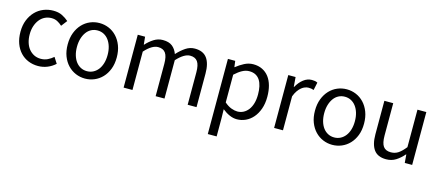

<svg xmlns="http://www.w3.org/2000/svg" viewBox="-54 -1117 4346 1905"><g transform="rotate(15 2119.0 -164.0)"><path d="M306 13Q252 13 205.5 -6Q159 -25 124.5 -61.5Q90 -98 70.5 -150.5Q51 -203 51 -271Q51 -339 72.5 -392Q94 -445 130 -482Q166 -519 213.5 -538Q261 -557 313 -557Q367 -557 405 -538Q443 -519 472 -493L425 -432Q401 -454 375 -467.5Q349 -481 316 -481Q279 -481 248 -466Q217 -451 194.5 -423Q172 -395 159 -356.5Q146 -318 146 -271Q146 -224 158 -185.5Q170 -147 192.5 -120Q215 -93 245.5 -78Q276 -63 314 -63Q352 -63 384 -78.5Q416 -94 442 -117L481 -56Q445 -23 400 -5Q355 13 306 13Z M788 13Q738 13 692.5 -6Q647 -25 612 -61.5Q577 -98 556.5 -150.5Q536 -203 536 -271Q536 -339 556.5 -392Q577 -445 612 -482Q647 -519 692.5 -538Q738 -557 788 -557Q838 -557 883.5 -538Q929 -519 964 -482Q999 -445 1019.5 -392Q1040 -339 1040 -271Q1040 -203 1019.5 -150.5Q999 -98 964 -61.5Q929 -25 883.5 -6Q838 13 788 13ZM788 -63Q823 -63 852 -78Q881 -93 902 -120Q923 -147 934.5 -185.5Q946 -224 946 -271Q946 -318 934.5 -356.5Q923 -395 902 -423Q881 -451 852 -466Q823 -481 788 -481Q753 -481 724 -466Q695 -451 674.5 -423Q654 -395 642.5 -356.5Q631 -318 631 -271Q631 -224 642.5 -185.5Q654 -147 674.5 -120Q695 -93 724 -78Q753 -63 788 -63Z M1183 -543H1258L1266 -464H1269Q1304 -503 1346.5 -530Q1389 -557 1438 -557Q1501 -557 1536 -529Q1571 -501 1588 -453Q1630 -499 1673.5 -528Q1717 -557 1767 -557Q1852 -557 1892 -503Q1932 -449 1932 -344V0H1841V-332Q1841 -409 1816.5 -443Q1792 -477 1740 -477Q1679 -477 1603 -394V0H1512V-332Q1512 -409 1487.5 -443Q1463 -477 1411 -477Q1348 -477 1274 -394V0H1183Z M2109 -543H2184L2192 -481H2195Q2232 -511 2276 -534Q2320 -557 2368 -557Q2420 -557 2460.5 -537Q2501 -517 2528.5 -481Q2556 -445 2570 -394Q2584 -343 2584 -280Q2584 -210 2564.5 -155.5Q2545 -101 2512.5 -63.5Q2480 -26 2437.5 -6.5Q2395 13 2348 13Q2311 13 2273 -3.5Q2235 -20 2198 -50L2200 45V229H2109ZM2333 -63Q2367 -63 2395.5 -78Q2424 -93 2445 -120.5Q2466 -148 2477.5 -188Q2489 -228 2489 -279Q2489 -324 2481 -361Q2473 -398 2456 -424.5Q2439 -451 2412 -465.5Q2385 -480 2346 -480Q2311 -480 2275.5 -461Q2240 -442 2200 -405V-120Q2237 -88 2271.5 -75.5Q2306 -63 2333 -63Z M2729 -543H2804L2812 -444H2815Q2844 -496 2883.5 -526.5Q2923 -557 2969 -557Q2987 -557 3000.5 -554.5Q3014 -552 3027 -545L3010 -465Q2996 -470 2985 -472Q2974 -474 2957 -474Q2940 -474 2921.5 -467.5Q2903 -461 2885 -446.5Q2867 -432 2850 -408Q2833 -384 2820 -349V0H2729Z M3328 13Q3278 13 3232.5 -6Q3187 -25 3152 -61.5Q3117 -98 3096.5 -150.5Q3076 -203 3076 -271Q3076 -339 3096.5 -392Q3117 -445 3152 -482Q3187 -519 3232.5 -538Q3278 -557 3328 -557Q3378 -557 3423.5 -538Q3469 -519 3504 -482Q3539 -445 3559.5 -392Q3580 -339 3580 -271Q3580 -203 3559.5 -150.5Q3539 -98 3504 -61.5Q3469 -25 3423.5 -6Q3378 13 3328 13ZM3328 -63Q3363 -63 3392 -78Q3421 -93 3442 -120Q3463 -147 3474.5 -185.5Q3486 -224 3486 -271Q3486 -318 3474.5 -356.5Q3463 -395 3442 -423Q3421 -451 3392 -466Q3363 -481 3328 -481Q3293 -481 3264 -466Q3235 -451 3214.5 -423Q3194 -395 3182.5 -356.5Q3171 -318 3171 -271Q3171 -224 3182.5 -185.5Q3194 -147 3214.5 -120Q3235 -93 3264 -78Q3293 -63 3328 -63Z M3881 13Q3795 13 3755.5 -41Q3716 -95 3716 -199V-543H3807V-210Q3807 -134 3831 -100Q3855 -66 3909 -66Q3951 -66 3984 -87.5Q4017 -109 4056 -158V-543H4147V0H4071L4064 -85H4061Q4023 -41 3980 -14Q3937 13 3881 13Z"/></g></svg>

Font: SpoqaHanSans-Regular
Style: Regular
Weight: 400
Designer: [Spoqa Han Sans] Dong-huui Kim \uAE40 \uB3D9 \uD718  Younghwa Kang \uAC15 \uC601 \uD654  [Noto Sans] Ryoko NISHIZUKA \u8
Foundry: Spoqa (http://www.spoqa-han-sans.com)
Version: Version 2.000